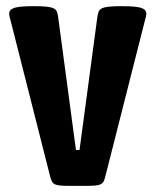

<svg xmlns="http://www.w3.org/2000/svg" viewBox="-20 -607 508 627"><path d="M11.7 -551.3Q8.8 -561.5 11 -568.4Q13.2 -575.2 22 -579.3Q30.8 -583.5 47.6 -585.2Q64.5 -586.9 90.8 -586.9Q117.2 -586.9 132.3 -585.2Q147.5 -583.5 155.3 -579.6Q163.1 -575.7 165.8 -568.6Q168.5 -561.5 169.9 -551.3L228 -117.2H239.7L297.9 -551.3Q299.3 -561.5 302 -568.6Q304.7 -575.7 312.5 -579.6Q320.3 -583.5 335.4 -585.2Q350.6 -586.9 377 -586.9Q403.3 -586.9 420.2 -585.2Q437 -583.5 445.8 -579.3Q454.6 -575.2 456.8 -568.4Q459 -561.5 456.1 -551.3L323.2 -27.8Q320.8 -19 317.9 -13.7Q314.9 -8.3 308.3 -5.1Q301.8 -2 290.3 -1Q278.8 0 259.8 0H208Q189 0 177.5 -1Q166 -2 159.4 -5.1Q152.8 -8.3 149.9 -13.7Q147 -19 144.5 -27.8Z"/></svg>

Font: Denk One
Style: Regular
Weight: 400
Designer: Irina Smirnova
Foundry: Irina Smirnova
Version: Version 1.002